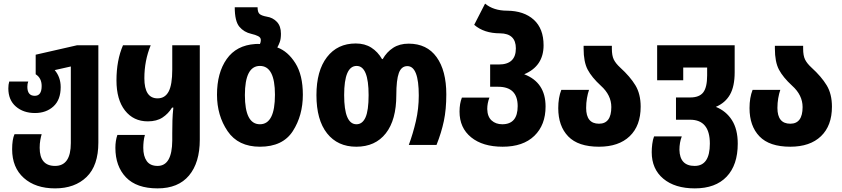

<svg xmlns="http://www.w3.org/2000/svg" viewBox="-20 -800 4650 1060"><path d="M284 240Q393 240 458 177Q523 114 523 -13V-550H405L177 -498V-390Q210 -369 210 -325Q210 -271 172 -271Q131 -271 131 -321Q131 -338 136 -350H31Q26 -333 26 -312Q26 -248 67.5 -212Q109 -176 173 -176Q235 -176 275 -212.5Q315 -249 315 -319Q315 -374 282 -413L371 -433V-10Q371 116 284 116Q199 116 199 16Q199 -7 202.5 -26.5Q206 -46 210 -59H60Q47 -30 47 24Q47 125 111.5 182.5Q176 240 284 240Z M850 240Q964 240 1023.5 169Q1083 98 1083 -29V-550H931V-416Q931 -332 911 -294.5Q891 -257 850 -257Q777 -257 777 -368Q777 -465 812 -550H659Q623 -467 623 -356Q623 -250 670 -190Q717 -130 796 -130Q845 -130 877 -151Q909 -172 930 -206H937Q933 -168 932 -135.5Q931 -103 931 -65V-24Q930 116 850 116Q809 116 790 89Q771 62 771 16Q771 -1 773 -19.5Q775 -38 780 -55H628Q617 -23 617 16Q617 118 675.5 179Q734 240 850 240Z M1415 10Q1541 10 1596.5 -76Q1652 -162 1652 -277Q1652 -386 1610.5 -451.5Q1569 -517 1511 -538Q1519 -552 1525 -569Q1531 -586 1531 -614Q1531 -656 1508.5 -679.5Q1486 -703 1453 -708Q1425 -713 1413.5 -722.5Q1402 -732 1402 -760H1276Q1276 -683 1301.5 -652.5Q1327 -622 1368 -613Q1390 -608 1405 -600.5Q1420 -593 1420 -579Q1420 -567 1415 -557Q1402 -558 1389 -557Q1285 -550 1231.5 -474Q1178 -398 1178 -277Q1178 -162 1236.5 -76Q1295 10 1415 10ZM1415 -114Q1332 -114 1332 -275Q1332 -436 1415 -436Q1498 -436 1498 -277Q1498 -114 1415 -114Z M1947 10Q2052 10 2110 -64Q2168 -138 2168 -275Q2168 -359 2182 -397Q2196 -435 2229 -435Q2292 -435 2292 -273Q2292 -200 2276 -131Q2260 -62 2237 0H2390Q2417 -68 2430.5 -132Q2444 -196 2444 -279Q2444 -410 2390.5 -484.5Q2337 -559 2236 -559Q2186 -559 2150.5 -536Q2115 -513 2093 -474H2089Q2066 -514 2030 -537Q1994 -560 1944 -560Q1843 -560 1785 -484.5Q1727 -409 1727 -275Q1727 -138 1785.5 -64Q1844 10 1947 10ZM1948 -114Q1880 -114 1880 -275Q1880 -436 1949 -436Q2015 -436 2015 -275Q2015 -190 1998 -152Q1981 -114 1948 -114Z M2755 10Q2868 10 2930 -50Q2992 -110 2992 -212Q2992 -345 2874 -390Q2981 -435 2981 -550Q2981 -642 2927 -691Q2873 -740 2780 -741Q2705 -741 2658 -780L2598 -663Q2652 -616 2741 -616Q2828 -615 2828 -533Q2828 -444 2734 -444H2686V-321H2730Q2838 -321 2838 -214Q2838 -114 2753 -114Q2717 -114 2694 -135Q2671 -156 2670 -198Q2670 -230 2682 -261H2530Q2517 -228 2517 -184Q2517 -94 2581 -42Q2645 10 2755 10Z M3287 10Q3396 10 3456.5 -48Q3517 -106 3517 -211Q3517 -281 3488 -329Q3459 -377 3404 -427Q3379 -450 3368.5 -471.5Q3358 -493 3358 -531V-547H3202V-532Q3202 -458 3224.5 -415.5Q3247 -373 3297 -327Q3355 -275 3355 -209Q3355 -117 3287 -117Q3216 -117 3216 -204Q3216 -232 3220.5 -258Q3225 -284 3232 -304H3079Q3062 -261 3062 -203Q3062 -104 3117 -47Q3172 10 3287 10Z M3816 240Q3930 240 3991.5 175.5Q4053 111 4053 -7Q4053 -86 4021 -136.5Q3989 -187 3932 -210Q3984 -232 4010 -277.5Q4036 -323 4036 -401V-550H3608V-357H3752V-427H3884V-384Q3884 -318 3862.5 -290Q3841 -262 3791 -262H3712V-139H3790Q3899 -139 3899 -7Q3899 116 3815 116Q3733 116 3731 27Q3731 -13 3744 -47H3591Q3584 -29 3581 -5Q3578 19 3578 40Q3578 133 3642 186.5Q3706 240 3816 240Z M4343 10Q4452 10 4512.5 -48Q4573 -106 4573 -211Q4573 -281 4544 -329Q4515 -377 4460 -427Q4435 -450 4424.5 -471.5Q4414 -493 4414 -531V-547H4258V-532Q4258 -458 4280.5 -415.5Q4303 -373 4353 -327Q4411 -275 4411 -209Q4411 -117 4343 -117Q4272 -117 4272 -204Q4272 -232 4276.5 -258Q4281 -284 4288 -304H4135Q4118 -261 4118 -203Q4118 -104 4173 -47Q4228 10 4343 10Z"/></svg>

Font: Noto Sans Georgian Condensed Extra
Style: Regular
Weight: 800
Width: 3
Designer: Monotype Design Team
Foundry: Monotype Imaging Inc.
Version: Version 1.901